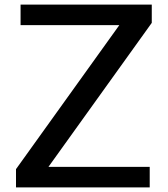

<svg xmlns="http://www.w3.org/2000/svg" viewBox="-20 -820 734 840"><path d="M50 0V-80L502 -710H70V-800H644V-720L192 -90H635V0Z"/></svg>

Font: Laverick
Style: Regular
Weight: 400
Designer: Daniel Pimley
Foundry: Daniel Pimley
Version: Version 1.000;PS 001.001;hotconv 1.0.56